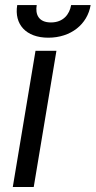

<svg xmlns="http://www.w3.org/2000/svg" viewBox="-20 -749 383 769"><path d="M31.2 0H115.1L206 -545.5H122.2ZM49 -728.7C36.2 -652 83.8 -598 173.3 -598C264.2 -598 330.3 -652 343 -728.7H264.9C258.5 -691.8 233.7 -659.1 183.9 -659.1C134.2 -659.1 120.7 -691.8 127.1 -728.7Z"/></svg>

Font: Magic Ui Pro
Style: Italic
Weight: 400
Italic angle: -9.39999°
Designer: Stefan Endress, Andreas Faust
Version: Version 1.000;FEAKit 1.0